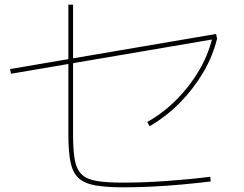

<svg xmlns="http://www.w3.org/2000/svg" viewBox="-20 -800 1040 820"><path d="M507 0Q432 0 385.5 -8.5Q339 -17 314.5 -40.5Q290 -64 281 -108.5Q272 -153 272 -225V-780H292V-225Q292 -158 299.5 -117Q307 -76 329 -55Q351 -34 393.5 -27Q436 -20 507 -20Q592 -20 691 -27Q790 -34 878 -45L880 -25Q822 -18 757 -12Q692 -6 628 -3Q564 0 507 0ZM27 -485 23 -505 903 -655 907 -635ZM609 -279Q678 -318 734.5 -375Q791 -432 830.5 -499.5Q870 -567 887 -639L907 -635Q889 -560 847.5 -490Q806 -420 748 -361Q690 -302 619 -261Z"/></svg>

Font: M PLUS 2 Thin Thin
Style: Regular
Weight: 250
Version: Version 1.001